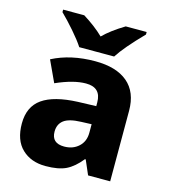

<svg xmlns="http://www.w3.org/2000/svg" viewBox="-115 -856 840 957"><g transform="rotate(15 305.5 -378.0)"><path d="M540 -364V0H426L394 -74H390Q353 -28 314 -9Q275 10 208 10Q133 10 86.5 -34.5Q40 -79 40 -165Q40 -252 100 -294Q160 -336 282 -341L376 -344V-363Q376 -440 298 -440Q234 -440 144 -400L93 -510Q188 -559 314 -559Q423 -559 481.5 -509.5Q540 -460 540 -364ZM324 -249Q261 -247 234.5 -226.5Q208 -206 208 -168Q208 -108 273 -108Q318 -108 347.5 -135Q377 -162 377 -207V-251ZM523 -753Q433 -661 398 -606H218Q198 -637 161 -679.5Q124 -722 92 -753V-766H201Q265 -726 307 -685Q347 -725 415 -766H523Z"/></g></svg>

Font: Noto Sans UI ExtraBold
Style: Regular
Weight: 800
Designer: Monotype Design Team
Foundry: Monotype Imaging Inc.
Version: Version 1.001